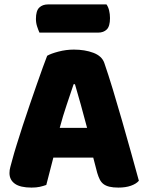

<svg xmlns="http://www.w3.org/2000/svg" viewBox="-20 -841 667 871"><path d="M194 -588Q211 -598 245.5 -607Q280 -616 315 -616Q365 -616 403.5 -601.5Q442 -587 453 -556Q471 -504 492 -435Q513 -366 534 -292.5Q555 -219 575 -147.5Q595 -76 610 -21Q598 -7 574 1.5Q550 10 517 10Q493 10 476.5 6Q460 2 449.5 -6Q439 -14 432.5 -27Q426 -40 421 -57L403 -126H222Q214 -96 206 -64Q198 -32 190 -2Q176 3 160.5 6.5Q145 10 123 10Q72 10 47.5 -7.5Q23 -25 23 -56Q23 -70 27 -84Q31 -98 36 -117Q43 -144 55.5 -184Q68 -224 83 -270.5Q98 -317 115 -366Q132 -415 147 -458.5Q162 -502 174.5 -536Q187 -570 194 -588ZM314 -459Q300 -417 282.5 -365.5Q265 -314 251 -261H375Q361 -315 346.5 -366.5Q332 -418 320 -459ZM159 -693Q154 -704 148.5 -720.5Q143 -737 143 -755Q143 -792 158 -806.5Q173 -821 198 -821H463Q471 -810 475 -793.5Q479 -777 479 -759Q479 -722 464.5 -707.5Q450 -693 425 -693Z"/></svg>

Font: Baloo
Style: Regular
Weight: 400
Designer: Sarang Kulkarni and Ek Type
Foundry: Ek Type
Version: Version 1.100;PS 1.000;hotconv 1.0.88;makeotf.lib2.5.647800;